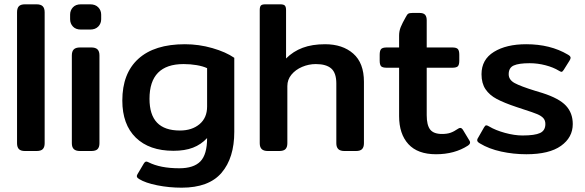

<svg xmlns="http://www.w3.org/2000/svg" viewBox="-20 -700 2714 890"><path d="M59 -36V-643Q59 -662 67.5 -671Q76 -680 96 -680H149Q169 -680 178 -671Q187 -662 187 -643V-36Q187 -18 178.5 -9Q170 0 149 0H96Q76 0 67.5 -9Q59 -18 59 -36Z M305 -611V-632Q305 -652 318 -666Q331 -680 355 -680H398Q422 -680 435.5 -666Q449 -652 449 -632V-611Q449 -591 435.5 -577Q422 -563 398 -563H355Q331 -563 318 -577Q305 -591 305 -611ZM313 -36V-443Q313 -462 322 -471Q331 -480 351 -480H403Q423 -480 432 -471Q441 -462 441 -443V-36Q441 -18 432.5 -9Q424 0 403 0H351Q331 0 322 -9Q313 -18 313 -36Z M625 130Q609 121 617 108L646 59Q652 49 658 49Q662 49 668 52Q723 80 811 80Q878 80 909 48Q940 16 940 -60Q912 -30 874.5 -15.5Q837 -1 784 -1Q672 -1 609.5 -62Q547 -123 547 -234Q547 -360 621.5 -427.5Q696 -495 837 -495Q902 -495 964.5 -477Q1027 -459 1066 -432V-89Q1066 32 1007 101Q948 170 822 170Q764 170 709 159Q654 148 625 130ZM940 -206V-384Q921 -393 892 -398Q863 -403 831 -403Q673 -403 673 -242Q673 -168 708 -131.5Q743 -95 814 -95Q870 -95 905 -124.5Q940 -154 940 -206Z M1184 -36V-653Q1184 -668 1189 -674Q1194 -680 1210 -680H1279Q1295 -680 1300.5 -674Q1306 -668 1306 -653V-429Q1339 -462 1383 -478.5Q1427 -495 1487 -495Q1568 -495 1617.5 -451.5Q1667 -408 1667 -321V-36Q1667 -18 1658.5 -9Q1650 0 1630 0H1577Q1557 0 1548 -9Q1539 -18 1539 -36V-313Q1539 -362 1515.5 -382.5Q1492 -403 1444 -403Q1411 -403 1380.5 -390Q1350 -377 1331 -354Q1312 -331 1312 -301V-36Q1312 -18 1303.5 -9Q1295 0 1274 0H1222Q1202 0 1193 -9Q1184 -18 1184 -36Z M1830 -162V-386H1773Q1753 -386 1746.5 -393Q1740 -400 1740 -419V-446Q1740 -465 1746.5 -472.5Q1753 -480 1773 -480H1830V-535Q1830 -556 1837.5 -574.5Q1845 -593 1861 -621Q1867 -633 1872.5 -636.5Q1878 -640 1892 -640H1925Q1943 -640 1950.5 -631.5Q1958 -623 1958 -606V-480H2076Q2096 -480 2102.5 -472.5Q2109 -465 2109 -446V-419Q2109 -400 2102.5 -393Q2096 -386 2076 -386H1958V-166Q1958 -120 1974 -99.5Q1990 -79 2029 -79Q2052 -79 2068 -84.5Q2084 -90 2103 -103Q2108 -107 2114 -107Q2120 -107 2126 -98L2155 -50Q2159 -45 2159 -39Q2159 -32 2149 -25Q2087 15 2001 15Q1916 15 1873 -32Q1830 -79 1830 -162Z M2205 -35Q2192 -42 2192 -50Q2192 -56 2196 -61L2224 -110Q2229 -119 2234 -119Q2239 -119 2247 -114Q2277 -96 2321 -84Q2365 -72 2402 -72Q2459 -72 2483.5 -83.5Q2508 -95 2508 -125Q2508 -142 2498.5 -152.5Q2489 -163 2470 -171Q2451 -179 2407 -193Q2407 -193 2374 -204Q2317 -223 2283 -241Q2249 -259 2230.5 -286.5Q2212 -314 2212 -356Q2212 -424 2269.5 -459.5Q2327 -495 2419 -495Q2531 -495 2612 -447Q2625 -440 2625 -432Q2625 -427 2620 -419L2593 -376Q2587 -367 2583 -367Q2579 -367 2571 -372Q2545 -388 2508.5 -397.5Q2472 -407 2435 -407Q2385 -407 2361.5 -396.5Q2338 -386 2338 -356Q2338 -330 2365.5 -315Q2393 -300 2461 -279L2494 -269Q2572 -244 2603.5 -210Q2635 -176 2635 -125Q2635 -63 2580.5 -24Q2526 15 2420 15Q2360 15 2303 2.5Q2246 -10 2205 -35Z"/></svg>

Font: Mitr
Style: Regular
Weight: 400
Designer: Thanarat Vachiruckul
Foundry: Cadson Demak
Version: Version 1.003